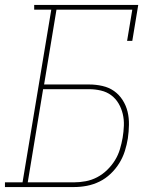

<svg xmlns="http://www.w3.org/2000/svg" viewBox="-38 -755 658 775"><path d="M-18 0V-19H53L169 -716H100V-735H520L496 -590H475L496 -716H190L140 -414H322Q349 -414 375.5 -408Q402 -402 422.5 -387.5Q443 -373 457 -351Q471 -329 477 -304Q483 -279 482.5 -251Q482 -223 478 -196Q474 -171 466 -145.5Q458 -120 443.5 -96.5Q429 -73 408.5 -53.5Q388 -34 363.5 -22Q339 -10 313 -5Q287 0 261 0ZM74 -19H261Q284 -19 308 -23.5Q332 -28 354 -39.5Q376 -51 394.5 -69Q413 -87 426 -108Q439 -129 446 -152.5Q453 -176 457 -199Q461 -223 462 -247.5Q463 -272 457.5 -295Q452 -318 440.5 -337.5Q429 -357 411 -370.5Q393 -384 369.5 -389.5Q346 -395 322 -395H136Z"/></svg>

Font: Iosevka Slab ThExObl
Style: Regular
Weight: 100
Width: 7
Italic angle: -9°
Monospace: yes
Designer: Belleve Invis
Foundry: Belleve Invis
Version: Version 11.1.1; ttfautohint (v1.8.3)